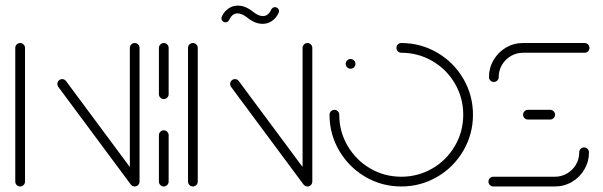

<svg xmlns="http://www.w3.org/2000/svg" viewBox="-20 -674 2179 694"><path d="M53 0Q45.6 0 40.4 -5.2Q35.2 -10.4 35.2 -17.8V-500.7Q35.2 -508.1 40.4 -513.3Q45.6 -518.5 53 -518.5Q60 -518.5 65.2 -513.3Q70.4 -508.1 70.4 -500.7V-17.8Q70.4 -10.4 65.2 -5.2Q60 0 53 0ZM187.4 -370.4Q187.4 -377.8 192.6 -383Q197.8 -388.1 204.8 -388.1Q213.3 -388.1 218.9 -380.7L481.1 -27.4L453 -6.7L190.7 -360Q187.4 -364.4 187.4 -370.4ZM467 0Q459.6 0 454.4 -5.2Q449.3 -10.4 449.3 -17.8V-500.7Q449.3 -508.1 454.4 -513.3Q459.6 -518.5 467 -518.5Q474.1 -518.5 479.3 -513.3Q484.4 -508.1 484.4 -500.7V-17.8Q484.4 -10.4 479.3 -5.2Q474.1 0 467 0Z M571.9 0Q564.8 0 559.6 -5.2Q554.4 -10.4 554.4 -17.8V-185.2Q554.4 -192.6 559.6 -197.8Q564.8 -203 571.9 -203Q579.3 -203 584.4 -197.8Q589.6 -192.6 589.6 -185.2V-17.8Q589.6 -10.7 584.4 -5.4Q579.3 0 571.9 0ZM571.9 -315.9Q564.8 -315.9 559.6 -321.1Q554.4 -326.3 554.4 -333.3V-500.7Q554.4 -508.1 559.6 -513.3Q564.8 -518.5 571.9 -518.5Q579.3 -518.5 584.4 -513.3Q589.6 -508.1 589.6 -500.7V-333.3Q589.6 -326.3 584.4 -321.1Q579.3 -315.9 571.9 -315.9Z M677.4 0Q670 0 664.8 -5.2Q659.6 -10.4 659.6 -17.8V-500.7Q659.6 -508.1 664.8 -513.3Q670 -518.5 677.4 -518.5Q684.4 -518.5 689.6 -513.3Q694.8 -508.1 694.8 -500.7V-17.8Q694.8 -10.4 689.6 -5.2Q684.4 0 677.4 0ZM811.9 -370.4Q811.9 -377.8 817 -383Q822.2 -388.1 829.3 -388.1Q837.8 -388.1 843.3 -380.7L1105.6 -27.4L1077.4 -6.7L815.2 -360Q811.9 -364.4 811.9 -370.4ZM1091.5 0Q1084.1 0 1078.9 -5.2Q1073.7 -10.4 1073.7 -17.8V-500.7Q1073.7 -508.1 1078.9 -513.3Q1084.1 -518.5 1091.5 -518.5Q1098.5 -518.5 1103.7 -513.3Q1108.9 -508.1 1108.9 -500.7V-17.8Q1108.9 -10.4 1103.7 -5.2Q1098.5 0 1091.5 0ZM973.7 -648.1Q980 -648.1 984.3 -643.9Q988.5 -639.6 988.5 -633.3Q988.5 -631.1 987 -627.4Q978.9 -609.3 963.5 -598.5Q948.1 -587.8 929.3 -587.8Q902.2 -587.8 875.2 -609.3Q855.2 -625.6 838.9 -625.6Q818.9 -625.6 808.5 -602.2Q806.7 -598.1 803.1 -595.7Q799.6 -593.3 795.2 -593.3Q788.9 -593.3 784.6 -597.8Q780.4 -602.2 780.4 -608.1Q780.4 -610.4 781.9 -614.1Q790 -632.2 805.4 -643Q820.7 -653.7 839.6 -653.7Q866.7 -653.7 893.7 -632.2Q913.7 -615.9 930 -615.9Q950 -615.9 960.4 -639.3Q962.2 -643.3 965.7 -645.7Q969.3 -648.1 973.7 -648.1Z M1229.6 -443Q1229.6 -450.4 1234.8 -455.6Q1240 -460.7 1247 -460.7Q1254.4 -460.7 1259.6 -455.6Q1264.8 -450.4 1264.8 -443Q1264.8 -435.6 1259.6 -430.6Q1254.4 -425.6 1247 -425.6Q1240 -425.6 1234.8 -430.7Q1229.6 -435.9 1229.6 -443ZM1413 -501.1Q1413 -508.5 1418.1 -513.5Q1423.3 -518.5 1430.4 -518.5Q1500.7 -518.5 1560.4 -483.7Q1620 -448.9 1654.8 -389.3Q1689.6 -329.6 1689.6 -259.3Q1689.6 -188.9 1654.8 -129.3Q1620 -69.6 1560.4 -34.8Q1500.7 0 1430.4 0Q1360 0 1300.6 -34.8Q1241.1 -69.6 1206.1 -129.3Q1171.1 -188.9 1171.1 -259.3Q1171.1 -266.7 1176.3 -271.9Q1181.5 -277 1188.9 -277Q1195.9 -277 1201.1 -271.9Q1206.3 -266.7 1206.3 -259.3Q1206.3 -198.1 1236.5 -146.7Q1266.7 -95.2 1318.1 -65.2Q1369.6 -35.2 1430.4 -35.2Q1491.5 -35.2 1543 -65.2Q1594.4 -95.2 1624.4 -146.7Q1654.4 -198.1 1654.4 -259.3Q1654.4 -320.4 1624.4 -371.9Q1594.4 -423.3 1543 -453.3Q1491.5 -483.3 1430.4 -483.3Q1423 -483.3 1418 -488.5Q1413 -493.7 1413 -501.1Z M2091.5 -141.1Q2098.5 -141.1 2103.7 -135.9Q2108.9 -130.7 2108.9 -123.3Q2108.9 -90 2092.4 -61.7Q2075.9 -33.3 2047.6 -16.7Q2019.3 0 1985.9 0H1763.3Q1755.9 0 1750.7 -5.2Q1745.6 -10.4 1745.6 -17.8Q1745.6 -24.8 1750.7 -30Q1755.9 -35.2 1763.3 -35.2H1985.9Q2009.6 -35.2 2029.8 -47Q2050 -58.9 2061.9 -79.1Q2073.7 -99.3 2073.7 -123.3Q2073.7 -130.7 2078.9 -135.9Q2084.1 -141.1 2091.5 -141.1ZM1986.3 -259.3Q1986.3 -252.2 1981.1 -247Q1975.9 -241.9 1968.5 -241.9H1888.1Q1881.1 -241.9 1875.9 -247Q1870.7 -252.2 1870.7 -259.3Q1870.7 -266.7 1875.9 -271.9Q1881.1 -277 1888.1 -277H1968.5Q1975.9 -277 1981.1 -271.9Q1986.3 -266.7 1986.3 -259.3ZM1765.2 -377.8Q1757.8 -377.8 1752.6 -382.8Q1747.4 -387.8 1747.4 -395.2Q1747.4 -428.5 1763.9 -456.9Q1780.4 -485.2 1808.7 -501.9Q1837 -518.5 1870.4 -518.5H2093Q2100.4 -518.5 2105.6 -513.3Q2110.7 -508.1 2110.7 -501.1Q2110.7 -493.7 2105.6 -488.5Q2100.4 -483.3 2093 -483.3H1870.4Q1846.7 -483.3 1826.5 -471.5Q1806.3 -459.6 1794.4 -439.4Q1782.6 -419.3 1782.6 -395.2Q1782.6 -388.1 1777.6 -383Q1772.6 -377.8 1765.2 -377.8Z"/></svg>

Font: 26F Galaxy Sans Light
Style: Regular
Weight: 300
Designer: C₂₉H₂₅N₃O₅
Version: Version 1.100